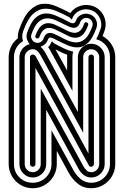

<svg xmlns="http://www.w3.org/2000/svg" viewBox="-20 -870 657 1018"><path d="M111 0Q111 18 123.5 30.5Q136 43 154 43Q171 43 183.5 30.5Q196 18 196 0V-400L422 11Q429 24 439 33.5Q449 43 464 43Q481 43 493.5 30.5Q506 18 506 0V-567Q506 -584 493.5 -596.5Q481 -609 464 -609Q446 -609 433.5 -596.5Q421 -584 421 -567V-166L194 -579Q187 -591 177.5 -600Q168 -609 154 -609Q136 -609 123.5 -596.5Q111 -584 111 -567ZM139 -567Q139 -573 143.5 -577Q148 -581 154 -581Q159 -581 164 -577Q169 -573 171 -568L449 -56V-567Q449 -573 453.5 -577Q458 -581 464 -581Q469 -581 473.5 -577Q478 -573 478 -567V0Q478 6 473.5 10Q469 14 464 14Q454 14 451 7L168 -510V0Q168 6 163.5 10Q159 14 154 14Q148 14 143.5 10Q139 6 139 0ZM405 -752Q399 -735 390 -728.5Q381 -722 370.5 -722.5Q360 -723 348 -728Q336 -733 324 -739Q299 -752 274 -763Q249 -774 226 -772.5Q203 -771 183 -752.5Q163 -734 147 -689Q142 -676 148 -663Q154 -650 167 -645Q181 -640 193.5 -646Q206 -652 211 -666Q217 -683 226 -689.5Q235 -696 245.5 -695.5Q256 -695 267.5 -690Q279 -685 291 -679Q316 -665 341 -654.5Q366 -644 389.5 -645.5Q413 -647 433 -665.5Q453 -684 469 -729Q474 -742 468.5 -755Q463 -768 449 -773Q435 -778 422.5 -771.5Q410 -765 405 -752ZM426 -744Q430 -755 441 -751Q445 -749 447 -745Q449 -741 447 -736Q434 -700 418 -685.5Q402 -671 383 -670Q364 -669 344 -678.5Q324 -688 303 -699Q286 -708 270 -715Q254 -722 239 -722Q224 -722 211.5 -711.5Q199 -701 189 -674Q186 -664 174 -667Q170 -668 168 -672Q166 -676 168 -681Q181 -717 197 -731.5Q213 -746 232 -747Q251 -748 271.5 -739Q292 -730 313 -719Q329 -710 345.5 -703Q362 -696 376.5 -696Q391 -696 404 -706.5Q417 -717 426 -744ZM353 -801Q373 -829 406 -839Q439 -849 472 -838Q492 -831 507 -817Q522 -803 530.5 -785Q539 -767 540 -746.5Q541 -726 534 -706L524 -679Q554 -662 572.5 -632.5Q591 -603 591 -567V0Q591 26 581 49.5Q571 73 553.5 90.5Q536 108 513 118Q490 128 464 128Q422 128 392 103.5Q362 79 343 44L281 -70V0Q281 26 271 49.5Q261 73 243.5 90.5Q226 108 203 118Q180 128 154 128Q127 128 104 118Q81 108 63.5 90.5Q46 73 36 49.5Q26 26 26 0V-567Q26 -597 39 -623.5Q52 -650 75 -667Q73 -689 81 -712Q107 -785 138.5 -815.5Q170 -846 205 -849.5Q240 -853 277.5 -837Q315 -821 353 -801ZM336 -580Q321 -585 305.5 -592.5Q290 -600 274 -608L336 -496V-567ZM361 -767Q359 -765 355.5 -771Q352 -777 345 -780Q311 -798 277.5 -812Q244 -826 213 -823.5Q182 -821 154 -795Q126 -769 103 -705Q98 -691 98 -677.5Q98 -664 102 -652Q80 -639 67 -616.5Q54 -594 54 -567V0Q54 42 83 70.5Q112 99 154 99Q174 99 192 91.5Q210 84 223.5 70.5Q237 57 245 39Q253 21 253 0V-179L371 35Q385 61 408.5 80Q432 99 464 99Q484 99 502 91.5Q520 84 533.5 70.5Q547 57 555 39Q563 21 563 0V-567Q563 -602 542.5 -628Q522 -654 490 -662Q501 -681 512 -713Q518 -728 517 -744Q516 -760 509.5 -774Q503 -788 491.5 -799Q480 -810 464 -816Q432 -827 402 -813Q372 -799 361 -767ZM246 -603Q244 -608 241 -611.5Q238 -615 235 -620Q242 -626 246.5 -634Q251 -642 255 -651Q256 -653 259.5 -647Q263 -641 271 -638Q296 -624 320.5 -612.5Q345 -601 368 -596Q364 -584 364 -567V-388ZM382 -759Q390 -782 411.5 -792Q433 -802 456 -794Q479 -786 489 -765Q499 -744 491 -721Q471 -666 447 -643.5Q423 -621 396 -619Q369 -617 340 -629.5Q311 -642 281 -657Q266 -666 252.5 -670Q239 -674 233 -658Q228 -644 218 -635.5Q208 -627 195 -622Q203 -615 209.5 -606.5Q216 -598 221 -589L393 -276V-567Q393 -596 414 -617Q435 -638 464 -638Q493 -638 514 -617Q535 -596 535 -567V0Q535 29 514 50Q493 71 464 71Q442 71 425 58.5Q408 46 398 28L225 -288V0Q225 29 204 50Q183 71 154 71Q125 71 104 50Q83 29 83 0V-567Q83 -592 98.5 -611Q114 -630 138 -636Q127 -648 122.5 -664Q118 -680 124 -697Q143 -752 167.5 -774.5Q192 -797 219 -798.5Q246 -800 275.5 -787.5Q305 -775 335 -759Q342 -755 349.5 -751.5Q357 -748 363.5 -747Q370 -746 374.5 -748.5Q379 -751 382 -759Z"/></svg>

Font: Zschusch
Style: Regular
Weight: 400
Designer: Peter Wiegel
Foundry: Peter Wiegel